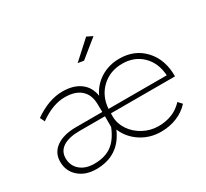

<svg xmlns="http://www.w3.org/2000/svg" viewBox="-147 -967 1280 1191"><g transform="rotate(-30 492.5 -371.0)"><path d="M585.9 -743.2 627 -723.1 500 -620.1 458 -627ZM481 -231Q481 -180.7 511 -135.7Q541 -90.8 591.3 -64Q641.6 -37.1 698.2 -37.1Q807.1 -37.1 873 -108.9L897.9 -82Q860.8 -41.5 808.6 -20.3Q756.3 1 695.8 1Q615.7 1 552 -40.5Q488.3 -82 460 -149.9Q395 1 231 1Q154.3 1 106.2 -41.3Q58.1 -83.5 58.1 -150.9Q58.1 -215.3 109.9 -251.7Q161.6 -288.1 252.9 -288.1H439L438 -342.8Q438 -410.6 397.7 -447.3Q357.4 -483.9 282.2 -483.9Q195.8 -483.9 101.1 -416L85 -449.2Q189 -522 287.1 -522Q365.7 -522 414.1 -486.1Q462.4 -450.2 472.2 -384.8Q501.5 -448.7 560.8 -485.4Q620.1 -522 694.8 -522Q804.7 -522 873 -447.5Q941.4 -373 939.9 -253.9H481ZM898.9 -285.2Q893.1 -376 837.2 -430.9Q781.2 -485.8 694.8 -485.8Q606.9 -485.8 547.6 -430.2Q488.3 -374.5 481.9 -285.2ZM257.8 -256.8Q181.2 -256.8 139.6 -230Q98.1 -203.1 98.1 -152.8Q98.1 -99.6 136 -66.9Q173.8 -34.2 236.8 -34.2Q312.5 -34.2 360.8 -68.8Q409.2 -103.5 439.9 -180.2V-256.8Z"/></g></svg>

Font: Montserrat-Arabic ExtraLight
Style: Regular
Weight: 275
Designer: Mohamed Gaber
Foundry: Kief Type Foundry
Version: Version 5.008;PS 005.008;hotconv 1.0.88;makeotf.lib2.5.64775